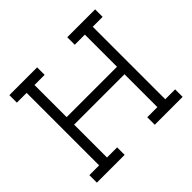

<svg xmlns="http://www.w3.org/2000/svg" viewBox="-165 -893 1086 1086"><g transform="rotate(-45 378.0 -350.0)"><path d="M257 0V-60H176V-323H579V-60H498V0H721V-60H642V-640H721V-700H498V-640H579V-383H176V-640H257V-700H35V-640H113V-60H35V0Z"/></g></svg>

Font: Josefin Slab Thin SemiBold
Style: Regular
Weight: 600
Version: Version 2.000